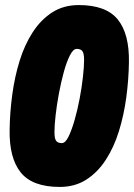

<svg xmlns="http://www.w3.org/2000/svg" viewBox="-20 -729 529 758"><path d="M216 9Q108 9 62 -48Q16 -105 18 -217Q19 -286 28.5 -356Q38 -426 57.5 -489Q77 -552 109 -601.5Q141 -651 186 -680Q231 -709 291 -709Q399 -709 445 -652Q491 -595 489 -483Q488 -414 478.5 -344Q469 -274 449.5 -211Q430 -148 398 -98.5Q366 -49 321 -20Q276 9 216 9ZM224 -164Q238 -164 250.5 -189.5Q263 -215 274.5 -255Q286 -295 294.5 -340Q303 -385 307.5 -426Q312 -467 312 -492Q312 -519 305 -527.5Q298 -536 283 -536Q269 -536 256 -510.5Q243 -485 232 -445Q221 -405 212.5 -359.5Q204 -314 199.5 -273.5Q195 -233 195 -208Q195 -181 202 -172.5Q209 -164 224 -164Z"/></svg>

Font: Georama Condensed Black
Style: Italic
Weight: 900
Width: 3
Italic angle: -9°
Designer: Jean-Baptiste Levee
Foundry: Production Type
Version: Version 1.000